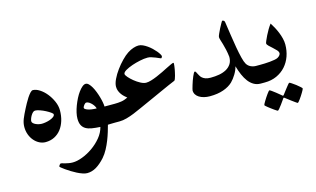

<svg xmlns="http://www.w3.org/2000/svg" viewBox="-77 -606 1732 1052"><g transform="rotate(-15 788.5 -80.0)"><path d="M249.5 -143.6Q249.5 -112.3 241.2 -85.2Q232.9 -58.1 217.5 -38.1Q202.1 -18.1 179.7 -6.6Q157.2 4.9 128.9 4.9Q111.3 4.9 94.7 -3.4Q78.1 -11.7 65.2 -26.6Q52.2 -41.5 44.7 -61.5Q37.1 -81.5 37.1 -105Q37.1 -116.7 39.3 -127.4Q41.5 -138.2 45.9 -149.7Q50.3 -161.1 56.6 -174.1Q63 -187 70.8 -202.6Q76.2 -212.9 84.2 -227.8Q92.3 -242.7 101.1 -256.1Q109.9 -269.5 118.7 -279.1Q127.4 -288.6 134.3 -288.6Q151.9 -288.6 172.1 -275.6Q192.4 -262.7 209.5 -241.7Q226.6 -220.7 238 -194.8Q249.5 -168.9 249.5 -143.6ZM210.9 -130.9Q210.9 -135.3 200.2 -142.8Q189.5 -150.4 174.6 -158.2Q159.7 -166 143.6 -171.6Q127.4 -177.2 117.2 -177.2Q110.4 -177.2 104 -171.1Q97.7 -165 92.8 -156.7Q87.9 -148.4 85 -139.9Q82 -131.3 82 -126Q82 -119.6 87.6 -114.3Q93.3 -108.9 101.6 -105.2Q109.9 -101.6 118.9 -99.6Q127.9 -97.7 135.3 -97.7Q144.5 -97.7 157.5 -99.9Q170.4 -102.1 182.4 -106.4Q194.3 -110.8 202.6 -116.9Q210.9 -123 210.9 -130.9Z M570.3 -50.3Q570.3 -44.4 569.6 -35.9Q568.8 -27.3 566.2 -19.3Q563.5 -11.2 558.1 -5.6Q552.7 0 543.5 0H524.4Q519 0 512.2 0.2Q505.4 0.5 498.5 0.5Q490.7 1 482.9 1Q478.5 17.6 471.9 39.3Q465.3 61 456.3 84Q447.3 106.9 435.3 129.4Q423.3 151.9 407.7 169.9Q381.8 198.7 356.9 213.4Q332 228 305.7 228Q294.4 228 279.5 222.9Q264.6 217.8 249.3 210Q233.9 202.1 219 192.9Q204.1 183.6 192.4 175.3Q180.7 167 173.6 161.1Q166.5 155.3 166.5 153.8Q166.5 152.3 167.7 149.9Q168.9 147.5 170.9 144.8Q172.9 142.1 175 140.4Q177.2 138.7 179.2 138.7Q181.2 138.7 187.3 140.6Q193.4 142.6 201.9 144.8Q210.4 147 221.2 148.9Q231.9 150.9 244.1 150.9Q268.1 150.9 298.6 139.4Q329.1 127.9 358.2 107.7Q387.2 87.4 409.7 60.3Q432.1 33.2 439.9 2Q412.6 0.5 392.1 -2.9Q371.6 -6.3 357.9 -14.6Q344.2 -22.9 337.2 -37.1Q330.1 -51.3 330.1 -74.2Q330.1 -88.9 334.2 -107.4Q338.4 -126 345.7 -145.3Q353 -164.6 362.3 -182.9Q371.6 -201.2 382.1 -215.3Q392.6 -229.5 403.1 -238.3Q413.6 -247.1 422.9 -247.1Q431.6 -247.1 439.9 -238.8Q448.2 -230.5 455.8 -217.3Q463.4 -204.1 469.7 -187.7Q476.1 -171.4 480.7 -155Q485.4 -138.7 488 -124Q490.7 -109.4 490.7 -100.1H543.5Q552.7 -100.1 558.1 -94.5Q563.5 -88.9 566.2 -80.8Q568.8 -72.8 569.6 -64.5Q570.3 -56.2 570.3 -50.3ZM446.3 -101.1Q446.3 -105 442.1 -112.8Q438 -120.6 431.2 -128.2Q424.3 -135.7 416 -141.4Q407.7 -147 399.4 -147Q396.5 -147 392.8 -144.3Q389.2 -141.6 386.2 -137.7Q383.3 -133.8 381.1 -129.6Q378.9 -125.5 378.9 -122.1Q378.9 -115.2 396.5 -108.6Q414.1 -102.1 446.3 -101.1Z M918.9 -230Q918.9 -229 918.7 -225.6Q918.5 -222.2 918 -217.3Q917.5 -212.4 916.5 -206.5Q915.5 -200.7 914.6 -194.8Q913.6 -190.9 911.9 -181.9Q910.2 -172.9 907.5 -163.3Q904.8 -153.8 901.9 -146Q898.9 -138.2 896 -137.2Q882.8 -131.8 860.6 -122.1Q838.4 -112.3 813.7 -101.1Q789.1 -89.8 764.6 -78.9Q740.2 -67.9 722.7 -60.1Q701.2 -50.8 678.7 -40.3Q656.2 -29.8 633.8 -20.8Q611.3 -11.7 590.1 -5.9Q568.8 0 549.3 0H531.2Q522 0 516.6 -5.6Q511.2 -11.2 508.5 -19.3Q505.9 -27.3 505.1 -35.9Q504.4 -44.4 504.4 -50.3Q504.4 -56.2 505.1 -64.5Q505.9 -72.8 508.5 -80.8Q511.2 -88.9 516.6 -94.5Q522 -100.1 531.2 -100.1H549.3Q567.9 -100.1 586.2 -102.8Q604.5 -105.5 624 -115.2Q617.7 -120.6 609.9 -127.4Q602.1 -134.3 595.5 -143.3Q588.9 -152.3 584.2 -163.6Q579.6 -174.8 579.6 -188.5Q579.6 -206.5 591.1 -230.5Q602.5 -254.4 619.9 -278.1Q637.2 -301.8 657 -322Q676.8 -342.3 693.4 -353Q710.4 -364.3 727.1 -369.6Q743.7 -375 756.3 -375Q768.1 -375 780.5 -369.4Q793 -363.8 805.2 -355.2Q817.4 -346.7 828.4 -336.2Q839.4 -325.7 847.7 -315.7Q856 -305.7 860.8 -297.6Q865.7 -289.6 865.7 -285.6Q865.7 -282.7 863.3 -278.8Q860.8 -274.9 858.4 -274.9Q856.9 -274.9 849.4 -278.6Q841.8 -282.2 831.3 -286.4Q820.8 -290.5 809.1 -294.2Q797.4 -297.9 788.1 -297.9Q767.6 -297.9 743.7 -292.7Q719.7 -287.6 698.2 -280.3Q674.3 -272 658.4 -262.5Q642.6 -252.9 642.6 -243.7Q642.6 -237.3 653.6 -224.6Q664.6 -211.9 680.4 -199Q696.3 -186 714.1 -176.5Q731.9 -167 745.6 -167Q757.8 -167 774.2 -171.9Q790.5 -176.8 808.3 -184.3Q826.2 -191.9 843.8 -200.4Q861.3 -209 876.2 -216.6Q891.1 -224.1 901.9 -229Q912.6 -233.9 916 -233.9Q918.9 -233.9 918.9 -230Z M1395 -50.3Q1395 -44.4 1394.3 -35.9Q1393.6 -27.3 1390.9 -19.3Q1388.2 -11.2 1382.8 -5.6Q1377.4 0 1368.2 0H1350.1Q1328.6 0 1311.8 -9.8Q1294.9 -19.5 1281.7 -36.6Q1268.6 -53.7 1258.5 -76.9Q1248.5 -100.1 1240.7 -127.4Q1235.8 -106.9 1222.7 -85Q1209.5 -63 1193.8 -47.4Q1173.3 -27.8 1140.6 -16.4Q1107.9 -4.9 1063.5 -4.9Q1045.9 -4.9 1030.5 -8.8Q1015.1 -12.7 1003.7 -19.8Q992.2 -26.9 985.8 -37.1Q979.5 -47.4 979.5 -60.1Q979.5 -62.5 981.7 -70.3Q983.9 -78.1 987.1 -89.1Q990.2 -100.1 994.6 -112.1Q999 -124 1003.2 -134Q1007.3 -144 1011.2 -150.6Q1015.1 -157.2 1018.1 -157.2Q1022 -157.2 1024.9 -150.6Q1027.8 -144 1030.8 -139.2Q1033.2 -135.3 1036.6 -128.9Q1040 -122.6 1046.6 -116.7Q1053.2 -110.8 1064.5 -106.4Q1075.7 -102.1 1094.2 -102.1Q1119.6 -102.1 1142.6 -106.2Q1165.5 -110.4 1183.1 -120.1Q1200.7 -129.9 1211.2 -146Q1221.7 -162.1 1221.7 -186Q1219.2 -209 1214.8 -228Q1210.4 -247.1 1206.1 -262Q1201.7 -276.9 1198.2 -287.8Q1194.8 -298.8 1194.8 -305.2Q1194.8 -309.6 1200.7 -323Q1206.5 -336.4 1213.9 -350.8Q1221.2 -365.2 1227.8 -376.5Q1234.4 -387.7 1235.4 -387.7Q1237.8 -387.7 1242.9 -385.3Q1248 -382.8 1249 -374.5Q1254.4 -338.4 1260 -299.8Q1265.6 -261.2 1271.7 -226.8Q1277.8 -192.4 1284.4 -165.8Q1291 -139.2 1298.3 -127Q1306.6 -113.3 1320.8 -106.7Q1335 -100.1 1350.1 -100.1H1368.2Q1377.4 -100.1 1382.8 -94.5Q1388.2 -88.9 1390.9 -80.8Q1393.6 -72.8 1394.3 -64.5Q1395 -56.2 1395 -50.3Z M1535.6 -172.9Q1535.6 -137.7 1524.7 -106.4Q1513.7 -75.2 1492.7 -51.5Q1471.7 -27.8 1441.4 -13.9Q1411.1 0 1373 0H1354Q1342.8 0 1336.2 -10.5Q1329.6 -21 1329.6 -50.8Q1329.6 -65.4 1331.8 -75.2Q1334 -85 1337.6 -90.3Q1341.3 -95.7 1345.7 -97.9Q1350.1 -100.1 1354 -100.1H1373Q1384.8 -100.1 1399.7 -100.6Q1414.6 -101.1 1429.2 -102.5Q1443.8 -104 1456.3 -106.2Q1468.8 -108.4 1475.6 -112.3Q1484.9 -117.7 1488.8 -123.8Q1492.7 -129.9 1492.7 -133.8Q1492.7 -143.1 1483.6 -152.8Q1474.6 -162.6 1464.1 -171.9Q1453.6 -181.2 1444.6 -189.7Q1435.5 -198.2 1435.5 -205.1Q1435.5 -208 1440.4 -219.7Q1445.3 -231.4 1452.6 -246.3Q1460 -261.2 1469.2 -276.9Q1478.5 -292.5 1487.3 -303.7Q1495.6 -291 1504.2 -275.1Q1512.7 -259.3 1519.8 -241.9Q1526.9 -224.6 1531.2 -206.8Q1535.6 -189 1535.6 -172.9ZM1502 36.1Q1504.9 36.1 1515.1 43Q1525.4 49.8 1536.6 58.3Q1547.9 66.9 1556.6 75Q1565.4 83 1565.4 85Q1565.4 86.9 1562.5 92.8Q1559.6 98.6 1554.9 106.4Q1550.3 114.3 1544.7 122.8Q1539.1 131.3 1533.9 138.4Q1528.8 145.5 1524.7 150.1Q1520.5 154.8 1519 154.8Q1517.1 154.8 1507.6 147.9Q1498 141.1 1486.8 132.8L1457.5 110.4Q1454.6 107.4 1451.2 107.4Q1449.7 107.4 1447.3 111.8Q1436 127.4 1427.2 140.1Q1419.4 150.9 1412.1 159.4Q1404.8 168 1402.3 168Q1401.4 168 1396.2 164.8Q1391.1 161.6 1383.8 156.5Q1376.5 151.4 1368.7 145.5Q1360.8 139.6 1354 134.3Q1347.2 128.9 1342.8 124.8Q1338.4 120.6 1338.4 119.1Q1338.4 117.2 1341.6 111.3Q1344.7 105.5 1349.6 97.4Q1354.5 89.4 1360.1 80.6Q1365.7 71.8 1371.1 64.7Q1376.5 57.6 1380.4 52.7Q1384.3 47.9 1385.3 47.9Q1388.7 47.9 1398.4 54.9Q1408.2 62 1418.9 70.3Q1431.6 80.1 1445.8 92.3Q1448.7 95.7 1451.2 95.7Q1452.6 95.7 1453.9 94.7Q1455.1 93.8 1457.5 90.3Q1468.8 75.7 1478 63.5Q1485.8 53.2 1492.9 44.7Q1500 36.1 1502 36.1Z"/></g></svg>

Font: Scheherazade
Style: Bold
Weight: 700
Version: Version 2.100 (build 932/914)